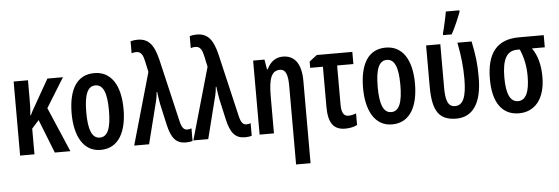

<svg xmlns="http://www.w3.org/2000/svg" viewBox="-58 -968 4075 1400"><g transform="rotate(-5 1979.0 -268.0)"><path d="M419 -542H305L193 -345C183 -329 171 -307 162 -286H158C162 -322 163 -362 163 -405V-542H58V0H163V-188L215 -246L312 0H426L286 -327Z M839 -272C839 -454 767 -552 649 -552C518 -552 459 -443 459 -272C459 -110 520 10 647 10C783 10 839 -112 839 -272ZM566 -271C566 -399 591 -462 649 -462C707 -462 732 -399 732 -272C732 -143 707 -80 649 -80C591 -80 566 -145 566 -271Z M893 0H1002L1081 -314C1085 -332 1089 -354 1090 -375H1094C1098 -345 1102 -313 1108 -284L1142 -132C1165 -31 1200 10 1271 10C1289 10 1306 8 1320 3V-89C1311 -85 1301 -83 1289 -83C1264 -83 1249 -101 1238 -148L1130 -610C1102 -725 1060 -767 984 -767C964 -767 947 -764 933 -760V-672C942 -676 954 -678 967 -678C1004 -678 1017 -648 1026 -605L1043 -526Z M1326 0H1435L1514 -314C1518 -332 1522 -354 1523 -375H1527C1531 -345 1535 -313 1541 -284L1575 -132C1598 -31 1633 10 1704 10C1722 10 1739 8 1753 3V-89C1744 -85 1734 -83 1722 -83C1697 -83 1682 -101 1671 -148L1563 -610C1535 -725 1493 -767 1417 -767C1397 -767 1380 -764 1366 -760V-672C1375 -676 1387 -678 1400 -678C1437 -678 1450 -648 1459 -605L1476 -526Z M2029 -552C1977 -552 1936 -523 1912 -470H1906L1894 -542H1811V0H1916V-271C1916 -406 1940 -458 2000 -458C2041 -458 2057 -417 2057 -337V240H2163V-363C2163 -488 2115 -552 2029 -552Z M2537 -542H2277L2221 -499V-453H2314V-160C2314 -42 2351 11 2438 11C2469 11 2503 4 2525 -8V-93C2505 -85 2486 -81 2467 -81C2434 -81 2418 -109 2418 -166V-453H2537Z M2972 -272C2972 -454 2900 -552 2782 -552C2651 -552 2592 -443 2592 -272C2592 -110 2653 10 2780 10C2916 10 2972 -112 2972 -272ZM2699 -271C2699 -399 2724 -462 2782 -462C2840 -462 2865 -399 2865 -272C2865 -143 2840 -80 2782 -80C2724 -80 2699 -145 2699 -271Z M3207 -606H3270C3297 -655 3323 -716 3341 -764V-776H3242C3238 -748 3216 -648 3207 -619ZM3249 9C3372 9 3439 -88 3439 -278C3439 -376 3432 -434 3410 -542H3306C3325 -447 3334 -365 3334 -277C3334 -143 3308 -83 3250 -83C3195 -83 3181 -135 3181 -226V-542H3077V-237C3078 -60 3125 7 3249 9Z M3902 -240C3902 -327 3883 -398 3844 -453H3938V-542H3757C3596 -542 3519 -448 3519 -255C3519 -87 3585 10 3709 10C3828 10 3902 -82 3902 -240ZM3625 -258C3625 -392 3659 -453 3736 -453H3755C3783 -389 3795 -325 3795 -254C3795 -139 3767 -79 3710 -79C3655 -79 3625 -135 3625 -258Z"/></g></svg>

Font: Noto Sans Display Condensed Medium
Style: Regular
Weight: 500
Width: 3
Designer: Monotype Design Team
Foundry: Monotype Imaging Inc.
Version: Version 1.900